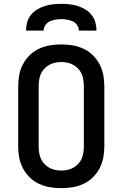

<svg xmlns="http://www.w3.org/2000/svg" viewBox="-20 -975 640 1003"><path d="M300 8Q270 8 240.5 3Q211 -2 184 -14.5Q157 -27 135.5 -48Q114 -69 100 -95.5Q86 -122 80.5 -151Q75 -180 75 -210V-525Q75 -555 80.5 -584Q86 -613 100 -639.5Q114 -666 135.5 -687Q157 -708 184 -720.5Q211 -733 240.5 -738Q270 -743 300 -743Q330 -743 359.5 -738Q389 -733 416 -720.5Q443 -708 464.5 -687Q486 -666 500 -639.5Q514 -613 519.5 -584Q525 -555 525 -525V-210Q525 -180 519.5 -151Q514 -122 500 -95.5Q486 -69 464.5 -48Q443 -27 416 -14.5Q389 -2 359.5 3Q330 8 300 8ZM300 -84Q316 -84 332.5 -87.5Q349 -91 363 -99Q377 -107 388.5 -119Q400 -131 406.5 -146Q413 -161 415.5 -177.5Q418 -194 418 -210V-525Q418 -541 415.5 -557.5Q413 -574 406.5 -589Q400 -604 388.5 -616Q377 -628 363 -636Q349 -644 332.5 -647.5Q316 -651 300 -651Q284 -651 267.5 -647.5Q251 -644 237 -636Q223 -628 211.5 -616Q200 -604 193.5 -589Q187 -574 184.5 -557.5Q182 -541 182 -525V-210Q182 -194 184.5 -177.5Q187 -161 193.5 -146Q200 -131 211.5 -119Q223 -107 237 -99Q251 -91 267.5 -87.5Q284 -84 300 -84ZM116 -815Q116 -837 122 -858.5Q128 -880 141.5 -897Q155 -914 174 -925.5Q193 -937 214 -943.5Q235 -950 256.5 -952.5Q278 -955 300 -955Q322 -955 343.5 -952.5Q365 -950 386 -943.5Q407 -937 426 -925.5Q445 -914 458.5 -897Q472 -880 478 -858.5Q484 -837 484 -815H392Q392 -830 383 -843.5Q374 -857 360 -863.5Q346 -870 330.5 -872.5Q315 -875 300 -875Q285 -875 269.5 -872.5Q254 -870 240 -863.5Q226 -857 217 -843.5Q208 -830 208 -815Z"/></svg>

Font: Iosevka Semibold Extended
Style: Regular
Weight: 600
Width: 7
Monospace: yes
Designer: Belleve Invis
Foundry: Belleve Invis
Version: Version 32.5.0; ttfautohint (v1.8.4)